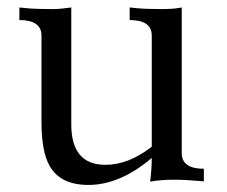

<svg xmlns="http://www.w3.org/2000/svg" viewBox="-20 -493 617 522"><path d="M220.2 9.8Q144.5 9.8 115.2 -41.5Q92.8 -80.1 92.8 -161.1V-396Q92.8 -438.5 32.7 -438.5V-472.7L52.7 -470.7Q76.2 -468.3 122.6 -468.3Q136.7 -468.3 148.9 -469.7Q168 -471.7 173.8 -472.7V-154.8Q173.8 -44.9 266.6 -44.9Q329.6 -44.9 392.6 -94.2V-396Q392.6 -438.5 332.5 -438.5V-472.7L352.5 -470.7Q376 -468.3 422.4 -468.3Q452.1 -468.3 474.1 -472.7V-76.7Q474.1 -34.2 534.2 -34.2V0Q485.8 -4.4 453.6 -4.4Q438.5 -4.4 422.4 -3.4Q397.5 -1.5 388.2 1Q392.6 -34.2 392.6 -63.5Q306.2 9.8 220.2 9.8Z"/></svg>

Font: Almanac
Style: Regular
Weight: 400
Designer: Eden's Almanac
Version: Version 3.501;March 28, 2021;FontCreator 13.0.0.2683 64-bit